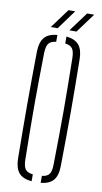

<svg xmlns="http://www.w3.org/2000/svg" viewBox="-103 -993 556 1044"><g transform="rotate(10 175.0 -471.5)"><path d="M151 4Q102 -0.5 80 -26.2Q58 -52 57 -105Q56 -191.5 55.5 -263.8Q55 -336 55 -403.2Q55 -470.5 55.5 -541Q56 -611.5 57 -694Q58 -747.5 80 -773.5Q102 -799.5 151 -804V-766Q120.5 -762.5 109.2 -746.5Q98 -730.5 97 -694Q95.5 -606.5 94.8 -537.5Q94 -468.5 94 -404.2Q94 -340 94.8 -268.8Q95.5 -197.5 97 -105Q98 -68.5 109.2 -53Q120.5 -37.5 151 -34ZM201 4V-34.5Q230.5 -38 241.5 -53.8Q252.5 -69.5 253 -105Q254.5 -194.5 255.2 -264.8Q256 -335 256 -399.2Q256 -463.5 255.2 -533.8Q254.5 -604 253 -694Q252.5 -729.5 241.5 -745.8Q230.5 -762 201 -765.5V-804Q249 -799 270.8 -772.8Q292.5 -746.5 293 -694Q294 -611.5 294.8 -541Q295.5 -470.5 295.5 -403.2Q295.5 -336 294.8 -263.8Q294 -191.5 293 -105Q292.5 -52.5 270.8 -26.8Q249 -1 201 4ZM108 -840 187 -947H224L146 -840ZM211 -840 290 -947H329L250 -840Z"/></g></svg>

Font: Big Shoulders Stencil Text Thin
Style: Regular
Weight: 100
Designer: Patric King
Foundry: XO Type Co
Version: Version 2.001